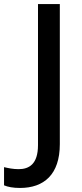

<svg xmlns="http://www.w3.org/2000/svg" viewBox="-97 -734 407 950"><path d="M2 196C120 196 199 130 199 -21V-714H91V-16C91 79 46 103 -5 103C-32 103 -56 98 -77 93V183C-58 191 -32 196 2 196Z"/></svg>

Font: Noto Sans Devanagari UI Medium
Style: Regular
Weight: 500
Designer: Jelle Bosma - Monotype Design Team
Foundry: Monotype Imaging Inc.
Version: Version 2.004